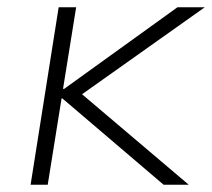

<svg xmlns="http://www.w3.org/2000/svg" viewBox="-20 -507 582 527"><path d="M64 0 141 -487H189L153 -263H156L467 -487H542L185 -234L182 -268L498 0H429L151 -237H149L111 0Z"/></svg>

Font: Nunito Sans 10pt SemiExpanded ExtraLight
Style: Italic
Weight: 250
Width: 6
Italic angle: -9°
Designer: Vernon Adams
Foundry: Vernon Adams
Version: Version 3.101;gftools[0.9.27]